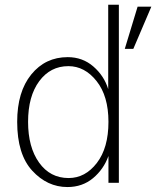

<svg xmlns="http://www.w3.org/2000/svg" viewBox="-20 -753 644 791"><path d="M50.8 -251Q50.8 -375 108.9 -446.3Q167 -517.6 258.8 -517.6Q320.3 -517.6 364.7 -479Q409.2 -440.4 425.8 -385.7V-733.4H469.7V0H426.8V-110.4Q407.2 -55.7 363.3 -19Q319.3 17.6 257.8 17.6Q174.8 17.6 112.8 -49.8Q50.8 -117.2 50.8 -251ZM95.7 -251Q95.7 -146.5 141.1 -83Q186.5 -19.5 262.7 -19.5Q331.1 -19.5 378.9 -81.5Q426.8 -143.6 426.8 -251Q426.8 -357.4 377.9 -418.9Q329.1 -480.5 261.7 -480.5Q187.5 -480.5 141.6 -418.5Q95.7 -356.4 95.7 -251ZM494.1 -551.8 546.9 -725.6H603.5L529.3 -551.8Z"/></svg>

Font: Gothic A1 ExtraLight
Style: Regular
Weight: 275
Designer: HanYang I&C Co.,Ltd.
Foundry: HanYang I&C Co.,Ltd.
Version: Version 2.50